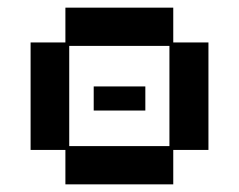

<svg xmlns="http://www.w3.org/2000/svg" viewBox="-20 -470 626 502"><path d="M151 12V-78H60V-359H151V-450H433V-359H525V-78H433V12ZM161 -88H423V-350H161ZM225 -181V-244H360V-181Z"/></svg>

Font: Pixelify Sans
Style: Regular
Weight: 400
Designer: Stefie Justprince
Foundry: Typecalism Foundryline
Version: Version 1.000;February 13, 2025;FontCreator 15.0.0.3015 64-b